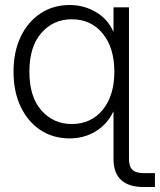

<svg xmlns="http://www.w3.org/2000/svg" viewBox="-20 -545 641 769"><path d="M556.2 204.1Q434.6 204.1 434.6 91.3V-97.7H433.6Q409.7 -47.4 363.3 -19Q316.9 9.3 258.8 9.3Q192.4 9.3 141.8 -24.2Q91.3 -57.6 62.7 -117.9Q34.2 -178.2 34.2 -257.8Q34.2 -337.4 62.7 -397.5Q91.3 -457.5 142.1 -491.2Q192.9 -524.9 258.8 -524.9Q316.9 -524.9 364.7 -496.3Q412.6 -467.8 433.6 -418.5H434.6V-515.6H496.6V91.3Q496.6 121.6 510.3 135Q523.9 148.4 556.2 148.4H600.6V204.1ZM267.1 -48.3Q344.7 -48.3 391.4 -105.2Q438 -162.1 438 -257.8Q438 -353.5 391.4 -410.6Q344.7 -467.8 267.1 -467.8Q193.8 -467.8 145.8 -413.1Q97.7 -358.4 97.7 -257.8Q97.7 -157.2 145.8 -102.8Q193.8 -48.3 267.1 -48.3Z"/></svg>

Font: Inter Display Light
Style: Regular
Weight: 300
Designer: Rasmus Andersson
Foundry: rsms
Version: Version 4.000;git-a52131595